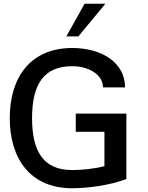

<svg xmlns="http://www.w3.org/2000/svg" viewBox="-20 -991 788 1024"><path d="M365 13C449 13 567 -3 654 -36V-385H384V-288H537V-105C487 -91 415 -84 365 -84C211 -84 151 -184 151 -361C151 -538 211 -638 365 -638C452 -638 529 -594 529 -525H647C647 -655 526 -735 365 -735C143 -735 32 -579 32 -361C32 -143 143 13 365 13ZM542 -971H431L334 -797H398Z"/></svg>

Font: Perun Medium
Style: Regular
Weight: 500
Foundry: Copyright (c) Stefan Peev, Context Ltd, 2016
Version: Version 1.089